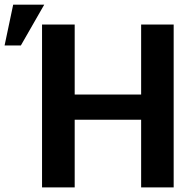

<svg xmlns="http://www.w3.org/2000/svg" viewBox="-68 -818 844 838"><path d="M690 0H548V-295.5H258V0H115.5V-711H258V-405.5H548V-711H690ZM23 -619.5H-48L-10.5 -797.5H125Z"/></svg>

Font: Roberto Sans
Style: Bold
Weight: 700
Designer: Google (font) & Cristiano Sobral (main changes)
Version: Version 1.000;October 12, 2021;FontCreator 14.0.0.2814 64-bi